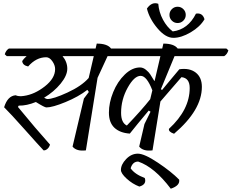

<svg xmlns="http://www.w3.org/2000/svg" viewBox="-20 -914 1408 1167"><path d="M262 -261Q251 -261 198 -294Q142 -271 94 -272L89 -264Q198 -131 284 -35Q279 -18 267.5 -8.5Q256 1 245 0Q218 -28 130 -127Q42 -226 5 -262Q26 -331 75 -335Q94 -326 125 -331Q190 -340 252.5 -389Q315 -438 315 -494Q315 -518 298 -542Q281 -566 261 -566Q200 -566 151 -510Q117 -517 115 -543Q122 -555 142 -573H21L9 -584Q16 -608 34 -619H561L568 -649Q633 -649 655 -619H754L766 -608Q759 -584 741 -573H634L573 -441L502 0Q445 7 421 -23L490 -315L520 -355L511 -368Q457 -326 378 -293.5Q299 -261 262 -261ZM360 -573Q389 -538 389 -496.5Q389 -455 348.5 -405.5Q308 -356 248 -320Q262 -312 268 -312Q304 -312 390 -351.5Q476 -391 519 -440L550 -573Z M1207 -386Q1207 -245 1038 -101Q1003 -113 1007 -131Q1133 -247 1133 -379Q1133 -440 1083 -445Q1069 -428 1021 -373.5Q973 -319 955 -297L907 0Q850 7 826 -23L858 -160L895 -235L884 -242Q810 -154 769 -102Q709 -106 675.5 -137.5Q642 -169 642 -229.5Q642 -290 668 -354Q694 -418 738.5 -461Q783 -504 831 -504Q850 -504 867.5 -489.5Q885 -475 892.5 -463Q900 -451 918 -422L920 -423L955 -573H634L622 -584Q629 -608 647 -619H966L973 -649Q1038 -649 1060 -619H1356L1368 -608Q1361 -584 1343 -573H1041L958 -372L965 -367Q986 -392 1023.5 -437.5Q1061 -483 1070 -493Q1132 -502 1169.5 -473Q1207 -444 1207 -386ZM835 -453Q796 -453 756 -381Q716 -309 716 -228Q716 -168 751 -151Q840 -244 893 -311L906 -365Q872 -453 835 -453Z M715 119Q715 86 746.5 53Q778 20 818 20Q858 20 940 75Q1022 130 1069 178Q1075 214 1018 233Q919 102 820 68Q786 68 774 109Q799 145 860 168Q873 207 827 220Q785 204 750 172Q715 140 715 119Z M873 -862Q903 -905 942 -891Q946 -840 970.5 -794.5Q995 -749 1030 -723Q1123 -735 1171 -831Q1211 -838 1223 -797Q1196 -751 1139 -717.5Q1082 -684 1034 -684Q986 -684 937 -742Q888 -800 873 -862ZM1109 -823.5Q1109 -803 1094.5 -788.5Q1080 -774 1059.5 -774Q1039 -774 1024.5 -788.5Q1010 -803 1010 -823.5Q1010 -844 1024.5 -858.5Q1039 -873 1059.5 -873Q1080 -873 1094.5 -858.5Q1109 -844 1109 -823.5Z"/></svg>

Font: Tillana
Style: Regular
Weight: 400
Designer: Lipi Raval (Devanagari, Latin), Jonny Pinhorn (Latin)
Foundry: Indian Type Foundry
Version: Version 2.002;PS 1.0;hotconv 1.0.79;makeotf.lib2.5.61930; tt